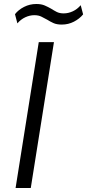

<svg xmlns="http://www.w3.org/2000/svg" viewBox="-20 -941 436 961"><path d="M58 0 174 -730H250L134 0ZM289 -818Q264 -818 247.5 -825.5Q231 -833 217 -842Q202 -850 187.5 -857.5Q173 -865 152 -865Q129 -865 106.5 -854.5Q84 -844 67 -824L55 -870Q72 -892 100.5 -906.5Q129 -921 162 -921Q187 -921 204 -913.5Q221 -906 235 -898Q249 -889 263.5 -881.5Q278 -874 299 -874Q322 -874 344.5 -884.5Q367 -895 384 -915L396 -869Q378 -847 350 -832.5Q322 -818 289 -818Z"/></svg>

Font: Sora Light
Style: Italic
Weight: 300
Designer: Jonathan Barnbrook, Juli√°n Moncada
Version: Version 1.000